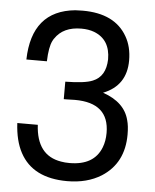

<svg xmlns="http://www.w3.org/2000/svg" viewBox="-53 -754 661 821"><g transform="rotate(5 278.0 -343.0)"><path d="M221 -325V-400Q305 -401 338 -415Q393 -437 395 -511Q395 -596 325 -623Q301 -632 270 -632Q192 -632 157 -579L156 -578L151 -569Q137 -542 135 -480H47Q52 -690 237 -708L269 -709Q407 -709 460 -616Q485 -573 485 -514Q485 -406 386 -367Q480 -335 499 -259Q506 -235 506 -198Q506 -75 412 -15Q351 23 266 23Q118 23 63 -80Q36 -130 32 -206H120Q127 -75 233 -58Q249 -55 269 -55Q374 -55 405 -134Q416 -162 416 -197Q416 -326 269 -326L232 -325Z"/></g></svg>

Font: Ekushey Bangla
Style: Regular
Weight: 400
Designer: Al Mamun Sumon
Foundry: Al Mamun Sumon
Version: Version 1.0